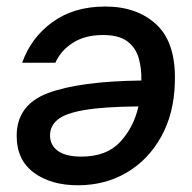

<svg xmlns="http://www.w3.org/2000/svg" viewBox="-20 -547 578 579"><path d="M297.4 -527.3Q394.5 -527.3 452.9 -471.9Q511.2 -416.5 507.3 -298.3Q504.9 -204.6 466.1 -134.8Q427.2 -64.9 362.1 -26.6Q296.9 11.7 214.8 11.7Q133.3 11.7 81.8 -26.6Q30.3 -64.9 30.3 -137.2Q30.3 -231 125 -266.4Q219.7 -301.8 406.2 -304.2Q407.2 -340.8 398.2 -372.1Q389.2 -403.3 363.8 -422.4Q338.4 -441.4 290.5 -441.4Q236.8 -441.4 200.2 -418.2Q163.6 -395 147 -357.9H46.9Q73.7 -433.6 138.4 -480.5Q203.1 -527.3 297.4 -527.3ZM397.5 -226.1Q292 -225.1 234.1 -215.1Q176.3 -205.1 153.6 -186Q130.9 -167 130.9 -138.7Q130.9 -108.9 154.8 -91.8Q178.7 -74.7 225.1 -74.7Q301.3 -74.7 342.3 -118.9Q383.3 -163.1 397.5 -226.1Z"/></svg>

Font: Inter Display Medium
Style: Italic
Weight: 500
Italic angle: -9.39999°
Designer: Rasmus Andersson
Foundry: rsms
Version: Version 4.000;git-a52131595